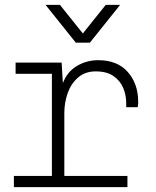

<svg xmlns="http://www.w3.org/2000/svg" viewBox="-20 -768 640 788"><path d="M193 0V-465H44V-511H233L238 -427Q256 -474 296 -497.5Q336 -521 383 -521Q462 -521 504.5 -472.5Q547 -424 547 -352Q547 -346 547 -341.5Q547 -337 545 -328H498V-344Q498 -378 485.5 -407.5Q473 -437 445.5 -456Q418 -475 373 -475Q329 -475 300 -449.5Q271 -424 257.5 -385Q244 -346 244 -304V0ZM37 0V-46H503V0ZM473 -748 349 -593H291L167 -748H226L335 -612H305L414 -748Z"/></svg>

Font: Chivo Mono Thin
Style: Regular
Weight: 250
Designer: Hector Gatti
Foundry: Omnibus-Type
Version: Version 1.008